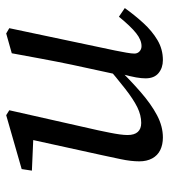

<svg xmlns="http://www.w3.org/2000/svg" viewBox="17 -550 546 620"><g transform="rotate(-90 290.0 -240.0)"><path d="M156 13Q133 13 115.5 4.5Q98 -4 88.5 -21.5Q79 -39 79 -63Q79 -90 86 -123Q93 -156 99 -184L153 -430L164 -405L49 -410L54 -443L228 -493L244 -483L179 -195Q175 -176 171.5 -158.5Q168 -141 166 -126.5Q164 -112 164 -101Q164 -79 174 -68Q184 -57 203 -57Q228 -57 253.5 -69.5Q279 -82 313 -108.5Q347 -135 394 -175L400 -141H389Q343 -94 303.5 -59.5Q264 -25 228 -6Q192 13 156 13ZM406 13Q381 13 364 -1Q347 -15 347 -43Q347 -56 350 -73.5Q353 -91 362 -124H357L391 -281Q401 -329 410 -377.5Q419 -426 428 -475L492 -493L509 -483L437 -142Q433 -122 430 -105Q427 -88 427 -79Q427 -69 434 -62.5Q441 -56 451 -56Q471 -56 493 -73.5Q515 -91 546 -129L574 -110Q551 -78 525.5 -50Q500 -22 470.5 -4.5Q441 13 406 13Z"/></g></svg>

Font: Source Serif 4 18pt
Style: Italic
Weight: 400
Italic angle: -12°
Designer: Frank Grießhammer
Foundry: Adobe Systems Incorporated
Version: Version 4.004;hotconv 1.0.116;makeotfexe 2.5.65601